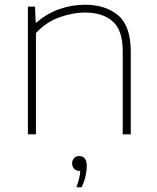

<svg xmlns="http://www.w3.org/2000/svg" viewBox="-20 -568 662 812"><path d="M98 0V-540H128L131 -473H135Q177 -510 230 -529Q283 -548 339 -548Q427 -548 480 -502.8Q533 -457.5 533 -350V0H499V-351Q499 -441 456.2 -478Q413.5 -515 339 -515Q289.5 -515 233 -495.5Q176.5 -476 132 -428V0ZM303 224Q311 203 314.8 186.2Q318.5 169.5 319.5 155H316Q302.5 155 293.8 146Q285 137 285 123Q285 109.5 293.2 100.8Q301.5 92 314 92Q347 92 347 135Q347 153 341.8 176.8Q336.5 200.5 325 224Z"/></svg>

Font: Encode Sans Expanded Expanded Thin
Style: Regular
Weight: 100
Width: 7
Designer: Multiple Designers
Foundry: Impallari Type
Version: Version 3.000; ttfautohint (v1.8.3) -l 8 -r 50 -G 200 -x 14 